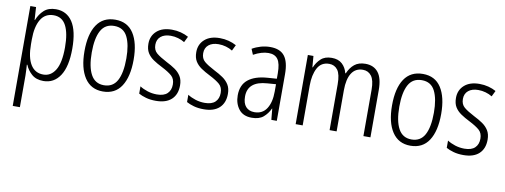

<svg xmlns="http://www.w3.org/2000/svg" viewBox="-63 -880 3821 1454"><g transform="rotate(10 1848.0 -153.0)"><path d="M270 -542Q353 -542 398 -474Q443 -406 443 -269Q443 -131 396.5 -60.5Q350 10 269 10Q213 10 179 -20Q145 -50 129 -90H125Q126 -72 127.5 -50.5Q129 -29 129 -8V236H74V-532H118L124 -434H127Q145 -480 179 -511Q213 -542 270 -542ZM261 -494Q195 -494 162 -438.5Q129 -383 129 -285V-249Q129 -146 162.5 -92Q196 -38 260 -38Q318 -38 352.5 -94Q387 -150 387 -269Q387 -378 356.5 -436Q326 -494 261 -494Z M915 -267Q915 -136 867.5 -63Q820 10 726 10Q634 10 585.5 -63.5Q537 -137 537 -267Q537 -399 585 -470.5Q633 -542 727 -542Q821 -542 868 -469Q915 -396 915 -267ZM593 -267Q593 -157 625.5 -97.5Q658 -38 726 -38Q795 -38 827 -96.5Q859 -155 859 -267Q859 -373 828.5 -433.5Q798 -494 727 -494Q657 -494 625 -435.5Q593 -377 593 -267Z M1295 -136Q1295 -67 1253.5 -28.5Q1212 10 1134 10Q1091 10 1057.5 0.5Q1024 -9 1001 -22V-78Q1027 -61 1061.5 -50Q1096 -39 1133 -39Q1187 -39 1213.5 -64.5Q1240 -90 1240 -134Q1240 -177 1214 -200Q1188 -223 1135 -250Q1097 -269 1067.5 -289Q1038 -309 1021 -336.5Q1004 -364 1004 -407Q1004 -467 1046 -504.5Q1088 -542 1162 -542Q1198 -542 1230.5 -533.5Q1263 -525 1290 -510L1268 -465Q1246 -479 1218 -487Q1190 -495 1161 -495Q1113 -495 1085 -472Q1057 -449 1057 -408Q1057 -367 1083.5 -344.5Q1110 -322 1164 -294Q1202 -275 1231 -255Q1260 -235 1277.5 -207Q1295 -179 1295 -136Z M1663 -136Q1663 -67 1621.5 -28.5Q1580 10 1502 10Q1459 10 1425.5 0.5Q1392 -9 1369 -22V-78Q1395 -61 1429.5 -50Q1464 -39 1501 -39Q1555 -39 1581.5 -64.5Q1608 -90 1608 -134Q1608 -177 1582 -200Q1556 -223 1503 -250Q1465 -269 1435.5 -289Q1406 -309 1389 -336.5Q1372 -364 1372 -407Q1372 -467 1414 -504.5Q1456 -542 1530 -542Q1566 -542 1598.5 -533.5Q1631 -525 1658 -510L1636 -465Q1614 -479 1586 -487Q1558 -495 1529 -495Q1481 -495 1453 -472Q1425 -449 1425 -408Q1425 -367 1451.5 -344.5Q1478 -322 1532 -294Q1570 -275 1599 -255Q1628 -235 1645.5 -207Q1663 -179 1663 -136Z M1918 -542Q1994 -542 2028.5 -497.5Q2063 -453 2063 -359V0H2021L2013 -85H2011Q1992 -44 1960 -17Q1928 10 1871 10Q1805 10 1771.5 -33Q1738 -76 1738 -139Q1738 -219 1789.5 -260.5Q1841 -302 1937 -309L2008 -314V-355Q2008 -431 1985 -463Q1962 -495 1913 -495Q1860 -495 1798 -461L1780 -504Q1811 -522 1846 -532Q1881 -542 1918 -542ZM1943 -267Q1794 -257 1794 -140Q1794 -88 1818 -61.5Q1842 -35 1884 -35Q1946 -35 1977.5 -84Q2009 -133 2009 -216V-272Z M2650 -542Q2714 -542 2748.5 -498.5Q2783 -455 2783 -363V0H2729V-357Q2729 -430 2704.5 -462Q2680 -494 2639 -494Q2582 -494 2552.5 -448Q2523 -402 2523 -316V0H2469V-352Q2469 -430 2445 -462Q2421 -494 2380 -494Q2318 -494 2290 -441Q2262 -388 2262 -307V0H2208V-532H2251L2258 -446H2261Q2277 -485 2307.5 -513.5Q2338 -542 2391 -542Q2442 -542 2471.5 -514.5Q2501 -487 2511 -445H2515Q2534 -490 2566 -516Q2598 -542 2650 -542Z M3280 -267Q3280 -136 3232.5 -63Q3185 10 3091 10Q2999 10 2950.5 -63.5Q2902 -137 2902 -267Q2902 -399 2950 -470.5Q2998 -542 3092 -542Q3186 -542 3233 -469Q3280 -396 3280 -267ZM2958 -267Q2958 -157 2990.5 -97.5Q3023 -38 3091 -38Q3160 -38 3192 -96.5Q3224 -155 3224 -267Q3224 -373 3193.5 -433.5Q3163 -494 3092 -494Q3022 -494 2990 -435.5Q2958 -377 2958 -267Z M3660 -136Q3660 -67 3618.5 -28.5Q3577 10 3499 10Q3456 10 3422.5 0.5Q3389 -9 3366 -22V-78Q3392 -61 3426.5 -50Q3461 -39 3498 -39Q3552 -39 3578.5 -64.5Q3605 -90 3605 -134Q3605 -177 3579 -200Q3553 -223 3500 -250Q3462 -269 3432.5 -289Q3403 -309 3386 -336.5Q3369 -364 3369 -407Q3369 -467 3411 -504.5Q3453 -542 3527 -542Q3563 -542 3595.5 -533.5Q3628 -525 3655 -510L3633 -465Q3611 -479 3583 -487Q3555 -495 3526 -495Q3478 -495 3450 -472Q3422 -449 3422 -408Q3422 -367 3448.5 -344.5Q3475 -322 3529 -294Q3567 -275 3596 -255Q3625 -235 3642.5 -207Q3660 -179 3660 -136Z"/></g></svg>

Font: Noto Sans Myanmar UI Condensed Light
Style: Regular
Weight: 300
Width: 3
Designer: Monotype Design Team
Foundry: Monotype Imaging Inc.
Version: Version 2.103; ttfautohint (v1.8.4.7-5d5b)